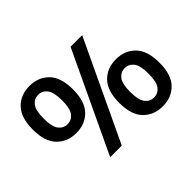

<svg xmlns="http://www.w3.org/2000/svg" viewBox="-142 -1041 1339 1339"><g transform="rotate(-45 528.0 -371.0)"><path d="M249 -285.5Q161.5 -285.5 106 -342.5Q50.5 -399.5 50.5 -517.5Q50.5 -635.5 105.8 -692.5Q161 -749.5 249 -749.5Q337 -749.5 392.2 -692.5Q447.5 -635.5 447.5 -517.5Q447.5 -399.5 392 -342.5Q336.5 -285.5 249 -285.5ZM296 0 645.5 -740H760L410.5 0ZM249 -372.5Q288.5 -372.5 314 -404.2Q339.5 -436 339.5 -517Q339.5 -598 314 -630.5Q288.5 -663 249 -663Q209 -663 183.8 -630.8Q158.5 -598.5 158.5 -518Q158.5 -437.5 183.8 -405Q209 -372.5 249 -372.5ZM807 9Q719.5 9 664 -47.8Q608.5 -104.5 608.5 -223Q608.5 -341 663.8 -398Q719 -455 807 -455Q895 -455 950.2 -398Q1005.5 -341 1005.5 -223Q1005.5 -104.5 950 -47.8Q894.5 9 807 9ZM807 -77.5Q846.5 -77.5 872 -109.5Q897.5 -141.5 897.5 -222.5Q897.5 -303.5 872 -335.8Q846.5 -368 807 -368Q767.5 -368 742 -335.8Q716.5 -303.5 716.5 -223Q716.5 -143 742 -110.2Q767.5 -77.5 807 -77.5Z"/></g></svg>

Font: Encode Sans SemiExpanded SemiExpanded SemiBold
Style: Regular
Weight: 600
Width: 6
Designer: Multiple Designers
Foundry: Impallari Type
Version: Version 3.000; ttfautohint (v1.8.3) -l 8 -r 50 -G 200 -x 14 